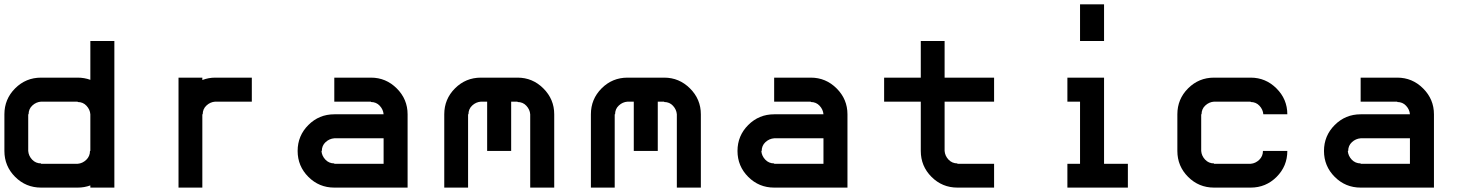

<svg xmlns="http://www.w3.org/2000/svg" viewBox="-20 -853 6707 873"><path d="M333.3 -108.3Q355 -110 372.1 -126.2Q389.2 -142.5 389.2 -166.7H390.8V-333.3Q389.2 -355 373.3 -372.1Q357.5 -389.2 333.3 -389.2V-390.8H166.7Q144.2 -389.2 127.1 -373.3Q110 -357.5 110 -333.3H108.3V-166.7Q110 -144.2 126.2 -127.1Q142.5 -110 166.7 -110V-108.3ZM333.3 0H166.7Q97.5 0 48.8 -48.8Q0 -97.5 0 -166.7V-333.3Q0 -402.5 48.8 -451.2Q97.5 -500 166.7 -500H333.3Q363.3 -500 390.8 -490V-666.7H500V0H390.8V-10Q363.3 0 333.3 0Z M958.3 -500H1125V-390.8H958.3Q935.8 -389.2 918.8 -373.3Q901.7 -357.5 901.7 -333.3H900V0H791.7V-500H900V-489.2Q928.3 -500 958.3 -500Z M1833.3 0H1500Q1430.8 0 1382.1 -48.8Q1333.3 -97.5 1333.3 -166.7Q1333.3 -235.8 1382.1 -284.6Q1430.8 -333.3 1500 -333.3H1724.2Q1722.5 -355 1706.7 -372.1Q1690.8 -389.2 1666.7 -389.2V-390.8H1500V-500H1666.7Q1735 -500 1784.2 -450.8Q1833.3 -401.7 1833.3 -333.3ZM1724.2 -108.3V-224.2H1500Q1477.5 -222.5 1460.4 -206.7Q1443.3 -190.8 1443.3 -166.7H1441.7Q1443.3 -144.2 1459.6 -127.1Q1475.8 -110 1500 -110V-108.3Z M2390.8 0V-333.3Q2389.2 -355 2373.3 -372.1Q2357.5 -389.2 2333.3 -389.2V-390.8H2304.2V-166.7H2195V-390.8H2166.7Q2144.2 -389.2 2127.1 -373.3Q2110 -357.5 2110 -333.3H2108.3V0H2000V-333.3Q2000 -402.5 2048.8 -451.2Q2097.5 -500 2166.7 -500H2333.3Q2401.7 -500 2450.8 -450.8Q2500 -401.7 2500 -333.3V0Z M3057.5 0V-333.3Q3055.8 -355 3040 -372.1Q3024.2 -389.2 3000 -389.2V-390.8H2970.8V-166.7H2861.7V-390.8H2833.3Q2810.8 -389.2 2793.8 -373.3Q2776.7 -357.5 2776.7 -333.3H2775V0H2666.7V-333.3Q2666.7 -402.5 2715.4 -451.2Q2764.2 -500 2833.3 -500H3000Q3068.3 -500 3117.5 -450.8Q3166.7 -401.7 3166.7 -333.3V0Z M3833.3 0H3500Q3430.8 0 3382.1 -48.8Q3333.3 -97.5 3333.3 -166.7Q3333.3 -235.8 3382.1 -284.6Q3430.8 -333.3 3500 -333.3H3724.2Q3722.5 -355 3706.7 -372.1Q3690.8 -389.2 3666.7 -389.2V-390.8H3500V-500H3666.7Q3735 -500 3784.2 -450.8Q3833.3 -401.7 3833.3 -333.3ZM3724.2 -108.3V-224.2H3500Q3477.5 -222.5 3460.4 -206.7Q3443.3 -190.8 3443.3 -166.7H3441.7Q3443.3 -144.2 3459.6 -127.1Q3475.8 -110 3500 -110V-108.3Z M4333.3 0Q4264.2 0 4215.4 -48.8Q4166.7 -97.5 4166.7 -166.7V-390.8H4000V-500H4166.7V-666.7H4275V-500H4500V-390.8H4275V-166.7Q4276.7 -144.2 4292.9 -127.1Q4309.2 -110 4333.3 -110V-108.3H4500V0Z M5000 -833.3V-666.7H4890.8V-833.3ZM5108.3 0H4833.3V-108.3H4890.8V-390.8H4833.3V-500H5000V-108.3H5108.3Z M5724.2 -333.3Q5722.5 -355 5706.7 -372.1Q5690.8 -389.2 5666.7 -389.2V-390.8H5500Q5477.5 -389.2 5460.4 -373.3Q5443.3 -357.5 5443.3 -333.3H5441.7V-166.7Q5443.3 -144.2 5459.6 -127.1Q5475.8 -110 5500 -110V-108.3H5666.7Q5688.3 -110 5705.4 -126.2Q5722.5 -142.5 5722.5 -166.7H5833.3Q5833.3 -97.5 5784.6 -48.8Q5735.8 0 5666.7 0H5500Q5430.8 0 5382.1 -48.8Q5333.3 -97.5 5333.3 -166.7V-333.3Q5333.3 -402.5 5382.1 -451.2Q5430.8 -500 5500 -500H5666.7Q5735 -500 5784.2 -450.8Q5833.3 -401.7 5833.3 -333.3Z M6500 0H6166.7Q6097.5 0 6048.8 -48.8Q6000 -97.5 6000 -166.7Q6000 -235.8 6048.8 -284.6Q6097.5 -333.3 6166.7 -333.3H6390.8Q6389.2 -355 6373.3 -372.1Q6357.5 -389.2 6333.3 -389.2V-390.8H6166.7V-500H6333.3Q6401.7 -500 6450.8 -450.8Q6500 -401.7 6500 -333.3ZM6390.8 -108.3V-224.2H6166.7Q6144.2 -222.5 6127.1 -206.7Q6110 -190.8 6110 -166.7H6108.3Q6110 -144.2 6126.2 -127.1Q6142.5 -110 6166.7 -110V-108.3Z"/></svg>

Font: 0xA000-Squareish-Mono
Style: Squareish-Mono-Bold
Weight: 700
Version: Version 0.1